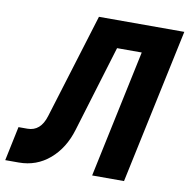

<svg xmlns="http://www.w3.org/2000/svg" viewBox="-109 -788 854 866"><g transform="rotate(10 318.5 -355.0)"><path d="M-29 0 4 -157H45Q105 -157 127 -229L275 -710H666L515 0H369L493 -585H380L260 -190Q234 -103 174 -51.5Q114 0 33 0Z"/></g></svg>

Font: Geist Mono Black
Style: Italic
Weight: 900
Italic angle: -12°
Monospace: yes
Designer: Basement.studio, Andrés Briganti, Mateo Zaragoza
Foundry: Basement.studio, Vercel, Andrés Briganti, Guido Ferreyra, Mateo Zaragoza
Version: Version 1.500; ttfautohint (v1.8.4.7-5d5b)